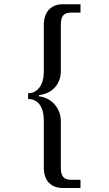

<svg xmlns="http://www.w3.org/2000/svg" viewBox="-20 -683 520 920"><path d="M189.9 -105Q189.9 -153.8 170.4 -181.2Q150.9 -208.5 114.7 -208.5V-236.3Q132.8 -236.3 146.7 -244.1Q160.6 -252 170.2 -265.4Q179.7 -278.8 184.8 -297.1Q189.9 -315.4 189.9 -335.9V-562Q189.9 -584.5 195.6 -603Q201.2 -621.6 212.6 -634.8Q224.1 -647.9 241 -655.3Q257.8 -662.6 280.8 -662.6H365.7V-622.6H320.8Q294.9 -622.6 283.2 -609.6Q271.5 -596.7 271.5 -565.9V-345.7Q271.5 -314 261.5 -292.5Q251.5 -271 236.1 -257.1Q220.7 -243.2 202.1 -236.1Q183.6 -229 167 -227.1V-221.2Q183.6 -219.7 201.9 -211.9Q220.2 -204.1 235.6 -189.2Q251 -174.3 261.2 -152.1Q271.5 -129.9 271.5 -99.1V122.1Q271.5 151.4 283 165Q294.4 178.7 321.3 178.7H365.7V217.8H280.8Q238.8 217.8 214.4 192.6Q189.9 167.5 189.9 118.2Z"/></svg>

Font: PT Astra Serif
Style: Regular
Weight: 400
Designer: A.Korolkova, I. Chaeva
Foundry: ParaType Ltd
Version: Version 1.002